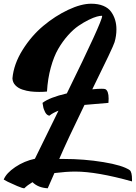

<svg xmlns="http://www.w3.org/2000/svg" viewBox="-20 -809 731 1034"><path d="M471 -789Q509 -789 536.5 -777.5Q564 -766 578.5 -745.5Q593 -725 600 -701.5Q607 -678 607 -651Q607 -616 597 -582Q590 -557 477 -328Q507 -331 526 -331Q543 -331 547 -329Q565 -320 565 -278L564 -255Q473 -248 435 -244Q343 -55 299 47Q311 47 323 47Q433 47 536.5 64Q640 81 678 107Q691 116 691 159V168Q501 115 386 115Q337 115 273 123L237 205Q185 202 155 172Q128 188 111 205Q101 205 73 193Q45 181 22 170L0 158Q14 123 62.5 90.5Q111 58 168 46Q184 13 295 -213Q264 -201 246 -186Q232 -188 223 -205Q214 -222 212 -238L209 -255Q246 -284 340 -306Q530 -693 530 -722Q530 -724 529 -724Q528 -724 527 -724Q518 -724 501 -719.5Q484 -715 457.5 -702Q431 -689 403 -670Q375 -651 346 -618.5Q317 -586 293.5 -545.5Q270 -505 253.5 -445Q237 -385 233 -316Q215 -314 191 -314Q167 -314 145.5 -316.5Q124 -319 101 -326.5Q78 -334 63 -349.5Q48 -365 47 -387Q54 -464 101.5 -540Q149 -616 213 -669.5Q277 -723 347 -756Q417 -789 471 -789Z"/></svg>

Font: Vervelle
Style: Script
Weight: 400
Monospace: yes
Designer: Nur Solikh
Foundry: Astageni Type
Version: Version 1.0